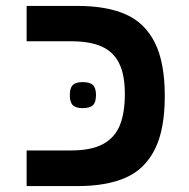

<svg xmlns="http://www.w3.org/2000/svg" viewBox="-20 -629 640 649"><path d="M70 -120.5H221Q288 -120.5 327.8 -141.8Q367.5 -163 384.8 -204.8Q402 -246.5 402 -312Q402 -375.5 383 -414.5Q364 -453.5 324.2 -471.5Q284.5 -489.5 221 -489.5H70V-609H241.5Q340.5 -609 405 -580.5Q469.5 -552 503.2 -485.2Q537 -418.5 537 -304.5Q537 -190.5 503.2 -123.8Q469.5 -57 405 -28.5Q340.5 0 241.5 0H70ZM216 -307.5Q216 -331.5 226 -341.5Q236 -351.5 259.5 -351.5Q284 -351.5 294.2 -341.5Q304.5 -331.5 304.5 -307.5Q304.5 -283.5 294.2 -273.5Q284 -263.5 259.5 -263.5Q236 -263.5 226 -273.5Q216 -283.5 216 -307.5Z"/></svg>

Font: JuliaMono
Style: Bold
Weight: 700
Monospace: yes
Designer: cormullion
Foundry: corm
Version: Version 0.055; ttfautohint (v1.8.4)